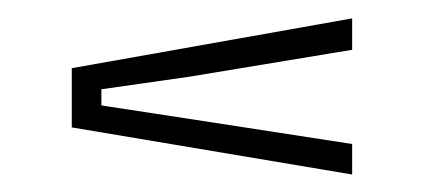

<svg xmlns="http://www.w3.org/2000/svg" viewBox="-20 -510 472 214"><path d="M372.5 -315.5 60 -368V-434L372.5 -489.5V-454.5L191 -424.5L93 -410.5V-392.5L191 -377.5L372.5 -349.5Z"/></svg>

Font: Big Shoulders Thin
Style: Regular
Weight: 100
Version: Version 2.002